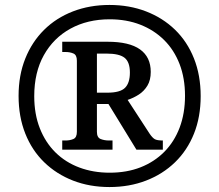

<svg xmlns="http://www.w3.org/2000/svg" viewBox="-20 -745 885 775"><path d="M422 10Q342 10 275 -16Q208 -42 158.5 -90Q109 -138 82 -206Q55 -274 55 -358Q55 -441 82 -508.5Q109 -576 158 -624.5Q207 -673 274.5 -699Q342 -725 422 -725Q502 -725 569.5 -699Q637 -673 686.5 -625Q736 -577 763 -509Q790 -441 790 -357Q790 -273 763 -205.5Q736 -138 686.5 -90Q637 -42 569.5 -16Q502 10 422 10ZM422.7 -47.9Q491.8 -47.9 547.4 -69.7Q602.9 -91.5 643.2 -132.1Q683.5 -172.8 705.2 -230.2Q726.8 -287.7 726.8 -358.1Q726.8 -429.4 704.9 -486.3Q682.9 -543.3 642.5 -583.4Q602.1 -623.5 546.5 -645.3Q490.8 -667.1 422.8 -667.1Q333.2 -667.1 264.5 -629.4Q195.8 -591.7 157 -522.3Q118.2 -452.8 118.2 -356.8Q118.2 -284.5 140.8 -227.1Q163.3 -169.7 204 -129.6Q244.8 -89.5 300.7 -68.7Q356.6 -47.9 422.7 -47.9ZM231.2 -141V-177.9H244.2Q262.4 -177.9 276.3 -183.9Q290.3 -189.9 290.3 -212.9V-500.1Q290.3 -523.1 276.3 -529.1Q262.4 -535.1 244.2 -535.1H231.2V-576.5H414.2Q501.9 -576.5 545.2 -545.6Q588.5 -514.7 588.5 -454.8Q588.5 -421.6 575.1 -399.4Q561.7 -377.3 540.6 -363.5Q519.4 -349.8 495.2 -341.7L584.2 -204.9Q595.2 -188.9 604.5 -183.4Q613.9 -177.9 637.3 -177.9V-141H530.6L417.7 -325.3H371.2V-212.9Q371.2 -189.9 386.2 -183.9Q401.2 -177.9 420.2 -177.9H434.2V-141ZM413.2 -370.9Q465 -370.9 484.6 -390.5Q504.3 -410.1 504.3 -452.2Q504.3 -494.7 482.9 -511.7Q461.6 -528.7 410.2 -528.7H371.2V-370.9Z"/></svg>

Font: Noto Serif Hebrew
Style: Regular
Weight: 400
Designer: Monotype Design Team
Foundry: Monotype Imaging Inc.
Version: Version 2.003